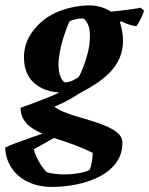

<svg xmlns="http://www.w3.org/2000/svg" viewBox="-51 -492 566 727"><path d="M146.7 215.8Q94.5 215.8 55.1 196.8Q15.6 177.9 -6.9 144.1Q-29.5 110.4 -31.5 67Q-16.1 59 13.5 48Q43.2 37 76.5 25.5Q109.8 14 138.7 4.5Q167.6 -5 182.9 -10L202.4 3L77.5 72.9Q79.6 86.4 88.3 104.8Q97 123.1 108.1 138.8Q119.3 154.4 128.3 160.9Q143.7 164.9 160.3 166.6Q176.8 168.4 194.4 168.4Q218 168.4 244.2 164.3Q270.4 160.3 288.3 151.1Q293.4 140.6 296.8 120.3Q300.1 100.1 300.1 87Q274.9 74 246 62.7Q217.1 51.5 187.1 41.4Q157 31.4 127.4 21.9Q98.9 10.5 75.9 -3.4Q53 -17.3 40 -37.1Q26.9 -56.9 26.9 -83.9Q41.3 -88.9 69 -99.1Q96.7 -109.4 126.2 -121.1Q155.7 -132.9 174 -141.9Q152.7 -142.9 129.4 -149.6Q106.1 -156.3 85.6 -171.6Q65 -186.8 52.4 -212.3Q39.8 -237.8 39.8 -274.7Q39.8 -320.4 62.5 -358Q85.3 -395.5 121.2 -421.6Q145 -438.5 172.4 -449.2Q199.8 -460 229.4 -465.7Q259 -471.5 288.6 -471.5Q308.4 -471.5 329.6 -465.8Q350.9 -460 368.2 -448Q393 -450 416.4 -453Q439.8 -456 457.5 -458.5Q475.3 -461 481.2 -463L494.6 -452Q491.1 -440 483.2 -423.3Q475.3 -406.6 465.8 -392.6Q452.9 -393.6 435.9 -399.6Q418.9 -405.6 406.9 -412.1L403.4 -406.1Q407.9 -394.6 411.4 -374.9Q414.8 -355.1 414.8 -338.7Q414.8 -301.9 401.9 -272.3Q388.9 -242.7 366.1 -219.1Q343.4 -195.4 313.5 -175.7Q283.6 -155.9 250.7 -139.3Q239.5 -131.5 227.5 -124.3Q215.6 -117.1 203.6 -110.9Q191.6 -104.7 179.4 -98.8Q167.2 -92.9 154.9 -88.2Q167.8 -77.7 190.7 -68.1Q213.6 -58.6 241.5 -50.6Q269.3 -42.6 296.5 -34.1Q319 -27.1 339.8 -19Q360.6 -11 376.9 -1.4Q393.3 8.2 402.8 20.3Q412.4 32.5 412.4 48.2Q412.4 92.7 388.6 124.7Q364.8 156.6 325.4 176.7Q286 196.9 239.2 206.3Q192.4 215.8 146.7 215.8ZM195 -180.1Q209.3 -180.1 224.3 -187.3Q239.3 -194.6 246.9 -200.6Q254.3 -212.3 264.1 -237.1Q273.9 -262 281.7 -293.1Q289.5 -324.3 289.5 -354.7Q289.5 -385.7 280.7 -402.2Q271.8 -418.8 264 -422.1Q246.7 -422.1 235 -419.1Q223.3 -416.1 213.1 -412.1Q208.6 -403.8 201.3 -385.1Q194.1 -366.5 187 -342.7Q180 -318.9 175.2 -293.5Q170.5 -268 170.5 -245.5Q170.5 -226.3 174.7 -211.9Q178.8 -197.4 184.6 -189.5Q190.3 -181.5 195 -180.1Z"/></svg>

Font: Labrada
Style: Italic
Weight: 400
Italic angle: -7°
Designer: Mercedes Jáuregui
Foundry: Omnibus-Type Team
Version: Version 1.000